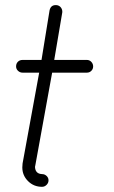

<svg xmlns="http://www.w3.org/2000/svg" viewBox="-20 -721 440 740"><path d="M315 -490Q325 -490 332 -482.5Q339 -475 339 -465Q339 -455 332 -448Q325 -441 315 -441H181L116 -83Q115 -81 115 -76Q117 -51 142 -50Q152 -50 159.5 -43Q167 -36 167 -26Q167 -16 159.5 -8.5Q152 -1 142 -1Q110 -1 88 -23Q66 -45 66 -76Q66 -78 66.5 -83Q67 -88 67 -91L131 -441H67Q57 -441 49.5 -448Q42 -455 42 -465Q42 -476 49 -483Q56 -490 67 -490H140L171 -681Q176 -704 200 -701Q210 -699 215.5 -691Q221 -683 220 -673L189 -490Z"/></svg>

Font: Quicksand
Style: Italic
Weight: 400
Italic angle: -12°
Designer: Andrew Paglinawan
Foundry: Andrew Paglinawan
Version: 1.002